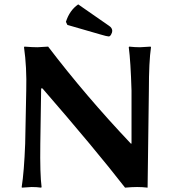

<svg xmlns="http://www.w3.org/2000/svg" viewBox="-20 -863 788 886"><path d="M340.8 -842.8 482.9 -744.1Q498 -734.4 498 -720.2Q498 -713.4 492.9 -704.1Q487.8 -694.8 481.9 -694.8Q474.1 -694.8 442.9 -704.1L291 -748L284.2 -762.2Q300.8 -814.9 340.8 -842.8ZM101.1 -444.8Q104 -552.7 90.8 -645L92.8 -647.9Q129.9 -645 152.8 -645L202.1 -647.9Q375.5 -420.4 584 -200.2H586.9V-444.8Q583 -578.6 574.2 -645L576.2 -647.9Q602.1 -645 626 -645Q626 -645 674.8 -647.9L676.8 -645Q667 -579.1 667 -444.8L661.1 2.9Q637.2 0 612.8 0Q589.8 0 557.1 2.9Q417 -177.2 175.8 -455.1H169.9L166 -200.2Q164.1 -58.1 171.9 0L169.9 2.9Q149.9 0 126 0Q126 0 81.1 2.9L80.1 0Q91.3 -70.8 96.2 -200.2Z"/></svg>

Font: Linux Biolinum
Style: Bold
Weight: 700
Designer: Philipp H. Poll
Foundry: Philipp H. Poll
Version: Version 1.3.2 ; ttfautohint (v0.9)